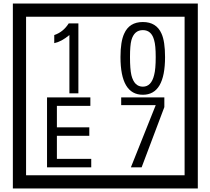

<svg xmlns="http://www.w3.org/2000/svg" viewBox="-20 -980 1195 1090"><path d="M1103 90H53V-960H1103ZM1028 15V-885H128V15ZM425 -450H374V-781Q328 -743 288 -735V-781Q339 -798 370 -847H425ZM917 -656Q917 -442 791 -442Q664 -442 664 -656Q664 -744 685 -789Q714 -855 791 -855Q868 -855 897 -789Q917 -745 917 -656ZM864 -656Q864 -723 855 -752Q840 -809 791 -809Q742 -809 726 -752Q718 -723 718 -656Q718 -587 726 -553Q742 -488 791 -488Q839 -488 855 -554Q864 -587 864 -656ZM498 -30H247V-427H493V-379H303V-257H487V-209H303V-78H498ZM913 -372 784 -30H723L864 -383H668V-427H913Z"/></svg>

Font: Unicode BMP Fallback SIL
Style: Regular
Weight: 400
Foundry: NRSI, SIL International
Version: Version 5.1 Based on Unicode 5.1